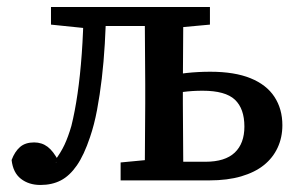

<svg xmlns="http://www.w3.org/2000/svg" viewBox="-20 -513 856 546"><path d="M95 13Q62 13 39.5 -4.5Q17 -22 13 -58Q22 -82 37 -95Q52 -108 77 -108Q99 -108 115.5 -95.5Q132 -83 147 -54L138 -52H141L135 -55Q153 -79 163.5 -101.5Q174 -124 183 -155Q193 -195 200.5 -246.5Q208 -298 212.5 -360Q217 -422 218 -493H282Q281 -439 278 -388Q275 -337 269.5 -290Q264 -243 256 -200.5Q248 -158 236 -123Q219 -72 198.5 -42.5Q178 -13 153 0Q128 13 95 13ZM222 -433 125 -443V-493H234V-433ZM240 -439V-493H426V-439ZM323 0V-51L428 -61H443V0ZM391 0Q392 -31 392 -68Q392 -105 392.5 -144Q393 -183 393 -218V-275Q393 -310 392.5 -349Q392 -388 392 -426Q392 -464 391 -493H502Q501 -464 501 -426Q501 -388 500.5 -348.5Q500 -309 500 -274V-218Q500 -183 500.5 -144Q501 -105 501 -68Q501 -31 502 0ZM450 -433V-493H577V-443L468 -433ZM467 0V-53H564Q620 -53 647.5 -79Q675 -105 675 -153Q675 -204 648 -229.5Q621 -255 556 -255Q527 -255 500.5 -251.5Q474 -248 456 -244V-297Q478 -302 511 -305.5Q544 -309 578 -309Q647 -309 692.5 -290.5Q738 -272 760.5 -237.5Q783 -203 783 -157Q783 -122 769.5 -93Q756 -64 730.5 -43.5Q705 -23 666 -11.5Q627 0 575 0Z"/></svg>

Font: Source Serif 4 Medium
Style: Regular
Weight: 500
Designer: Frank Grießhammer
Foundry: Adobe Systems Incorporated
Version: Version 4.004;hotconv 1.0.116;makeotfexe 2.5.65601